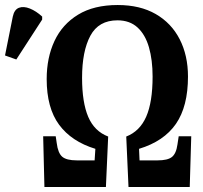

<svg xmlns="http://www.w3.org/2000/svg" viewBox="-147 -745 807 765"><path d="M30 0 25 -202H75L79 -175Q84 -135 101 -120.5Q118 -106 159 -106H230L233 -152Q138 -181 88.5 -248Q39 -315 39 -430Q39 -515 70 -581.5Q101 -648 164 -686.5Q227 -725 322 -725Q411 -725 473.5 -689Q536 -653 569 -588.5Q602 -524 602 -440Q602 -321 554 -251.5Q506 -182 407 -152L409 -106H481Q521 -106 538 -119.5Q555 -133 560 -169L565 -202H615L609 0H365L356 -201Q410 -222 435.5 -280Q461 -338 461 -440Q461 -506 446.5 -556.5Q432 -607 401 -635.5Q370 -664 321 -664Q246 -664 213 -602.5Q180 -541 180 -435Q180 -337 204.5 -279.5Q229 -222 284 -201L275 0ZM-82 -508 -127 -524 -96 -679Q-90 -707 -71.5 -714Q-53 -721 -28 -711Q-3 -701 21 -679V-667Z"/></svg>

Font: Noto Serif ExtraCondensed
Style: Bold
Weight: 700
Width: 2
Designer: Monotype Design Team
Foundry: Monotype Imaging Inc.
Version: Version 2.014; ttfautohint (v1.8.4.7-5d5b)